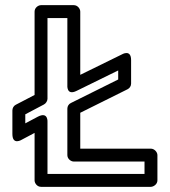

<svg xmlns="http://www.w3.org/2000/svg" viewBox="-20 -699 658 744"><path d="M266 -73H540V-25H164V-225C164 -225 168 -268 127 -247L78 -221V-256L150 -294C158 -298 164 -308 164 -316V-629H241V-369C241 -369 237 -327 277 -347L438 -426V-391L255 -300C246 -296 241 -287 241 -278V-98C241 -83 255 -73 266 -73ZM291 -123V-262L474 -353C482 -357 488 -365 488 -375V-466C488 -510 452 -488 452 -488L291 -409V-654C291 -665 281 -679 266 -679H139C128 -679 114 -669 114 -654V-331L41 -293C33 -289 28 -280 28 -271V-180C28 -134 65 -158 65 -158L114 -184V0C114 11 124 25 139 25H564C575 25 590 15 590 0V-98C590 -109 579 -123 564 -123Z"/></svg>

Font: Falling Sky
Style: ExtOu
Weight: 400
Designer: Paul D. Hunt
Foundry: Adobe Systems Incorporated
Version: Version 1.02